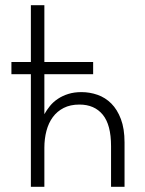

<svg xmlns="http://www.w3.org/2000/svg" viewBox="-20 -720 557 740"><path d="M24 -481H99V-700H151V-481H339V-434H151V-280Q160 -296 172.5 -311.5Q185 -327 203 -339Q221 -351 243.5 -358Q266 -365 294 -365Q326 -365 356 -354.5Q386 -344 409 -321Q432 -298 446 -261Q460 -224 460 -171V0H408V-157Q408 -239 376 -278Q344 -317 286 -317Q251 -317 225.5 -304Q200 -291 183.5 -268.5Q167 -246 159 -215.5Q151 -185 151 -151V0H99V-434H24Z"/></svg>

Font: Tilda Sans Light
Style: Regular
Weight: 300
Designer: ParaType Ltd
Foundry: ParaType Ltd
Version: Version 1.009